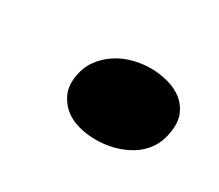

<svg xmlns="http://www.w3.org/2000/svg" viewBox="-46 -355 368 322"><g transform="rotate(30 137.5 -194.0)"><path d="M72 -194Q75 -213 85 -227Q95 -241 109.5 -250.5Q124 -260 141 -264.5Q158 -269 175 -269Q192 -269 208.5 -264.5Q225 -260 236.5 -251Q248 -242 254 -228Q260 -214 257 -194Q254 -174 244.5 -160Q235 -146 220.5 -137Q206 -128 189 -123.5Q172 -119 154 -119Q136 -119 120 -123.5Q104 -128 93 -137Q82 -146 75.5 -160Q69 -174 72 -194Z"/></g></svg>

Font: Gamine
Style: Bold Italic
Weight: 700
Designer: Tapiwanashe Sebastian Garikayi
Version: Version 1.000